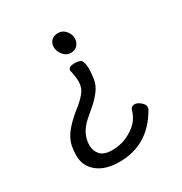

<svg xmlns="http://www.w3.org/2000/svg" viewBox="-171 -642 941 990"><g transform="rotate(-30 300.0 -147.0)"><path d="M257.8 220.2Q173.8 220.2 126.5 181.6Q79.1 143.1 79.1 81.1Q79.1 22 99.1 -16.1Q127 -68.8 205.1 -129.9Q234.9 -152.8 257.8 -180.4Q280.8 -208 280.8 -245.1Q280.8 -273.9 271 -314Q271 -336.9 310.1 -336.9Q346.2 -336.9 353 -318.4Q359.9 -299.8 359.9 -275.9Q359.9 -252 355 -217.5Q350.1 -183.1 328.1 -153.6Q306.2 -124 278.6 -100.1Q251 -76.2 224.1 -53.2Q164.1 1 164.1 68.8Q164.1 103 185.5 126Q207 148.9 253.9 148.9Q303.2 148.9 343.5 130.4Q383.8 111.8 408.9 85.9Q434.1 60.1 445.8 18.1Q452.1 1 471.2 1Q486.8 1 504.9 15.9Q522.9 30.8 522.9 43.9Q522.9 57.1 520 61Q429.2 220.2 257.8 220.2ZM257.8 -460.9Q257.8 -483.9 272 -499Q286.1 -514.2 313 -514.2Q339.8 -514.2 357.4 -493.2Q375 -472.2 375 -449.2Q375 -424.8 360.6 -408.4Q346.2 -392.1 320.1 -392.1Q293.9 -392.1 275.9 -414.6Q257.8 -437 257.8 -460.9Z"/></g></svg>

Font: LXGW WenKai Screen
Style: Regular
Weight: 400
Designer: LXGW / Fontworks Inc.
Foundry: LXGW / Fontworks Inc.
Version: Version 1.510;January 18,2025